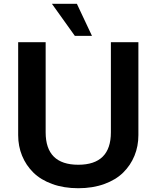

<svg xmlns="http://www.w3.org/2000/svg" viewBox="-20 -974 820 1006"><path d="M461.9 -786.1H372.1L252 -954.1H382.8ZM75.2 -266.1V-752.9H219.2V-280.8Q219.2 -110.8 390.1 -110.8Q561 -110.8 561 -280.8V-752.9H705.1V-266.1Q705.1 -208 684.6 -158Q664.1 -107.9 625.5 -69.8Q586.9 -31.7 526.4 -9.8Q465.8 12.2 390.1 12.2Q314.5 12.2 253.9 -9.8Q193.4 -31.7 154.8 -69.8Q116.2 -107.9 95.7 -158Q75.2 -208 75.2 -266.1Z"/></svg>

Font: Standard
Style: Bold
Weight: 400
Designer: Bryce Wilner
Version: Version 2.000;PS 2.0;hotconv 16.6.51;makeotf.lib2.5.65220 DE